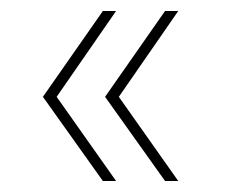

<svg xmlns="http://www.w3.org/2000/svg" viewBox="-20 -423 421 349"><path d="M167 -403 58 -247 167 -94H191L83 -247L191 -403ZM280 -403 171 -247 280 -94H304L196 -247L304 -403Z"/></svg>

Font: Argentum Sans Thin
Style: Regular
Weight: 250
Designer: Julieta Ulanovsky
Foundry: Julieta Ulanovsky
Version: Version 5.001;February 15, 2019;FontCreator 11.5.0.2425 64-b